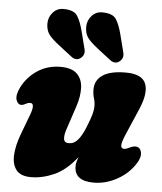

<svg xmlns="http://www.w3.org/2000/svg" viewBox="-51 -744 674 799"><g transform="rotate(5 285.5 -344.5)"><path d="M529.5 -155Q550 -155 554.8 -133.5Q559.5 -112 542 -85.5Q515 -42.5 467.5 -16.2Q420 10 369.5 10Q289 10 289 -51.5Q289 -60.5 291.5 -70.2Q294 -80 298 -90.5Q254 -34 204.8 -12Q155.5 10 107.5 10Q64.5 10 46.2 -13.5Q28 -37 30 -75.8Q32 -114.5 49 -160.5L82 -248.5Q100.5 -297.5 78 -297.5Q69 -297.5 57.5 -291Q49 -286 42 -286Q27 -286 20.5 -305Q14 -324 31 -359Q54 -403.5 95.8 -430.8Q137.5 -458 191 -458Q238 -458 260 -436.5Q282 -415 283.5 -379Q285 -343 270.5 -299.5L237.5 -200Q229.5 -176.5 231.5 -160.5Q233.5 -144.5 252.5 -144.5Q274.5 -144.5 290.5 -163.5Q306.5 -182.5 320.5 -217.5Q335 -253.5 340.2 -272.2Q345.5 -291 345.5 -307.5Q345.5 -324.5 340.5 -340.2Q335.5 -356 335.5 -376.5Q335.5 -415 367.2 -436.5Q399 -458 463.5 -458Q531.5 -458 547 -419.5Q562.5 -381 532.5 -311.5L484 -199Q470 -165.5 470.8 -153.2Q471.5 -141 484 -141Q492.5 -141 510 -150Q520 -155 529.5 -155ZM265 -613.5 283.5 -541Q290 -516.5 271.5 -502.5Q262.5 -495 252.2 -495.8Q242 -496.5 233.5 -503L181 -543.5Q144.5 -571.5 132.5 -589Q120.5 -606.5 120.5 -633Q120.5 -659.5 138 -679.2Q155.5 -699 181.5 -699Q226 -699 240.5 -676Q255 -653 265 -613.5ZM427 -613.5 445.5 -541Q452 -516.5 433.5 -502.5Q424.5 -495 414.2 -495.8Q404 -496.5 395.5 -503L343 -543.5Q306.5 -571.5 294.5 -589Q282.5 -606.5 282.5 -633Q282.5 -659.5 300 -679.2Q317.5 -699 343.5 -699Q388 -699 402.5 -676.2Q417 -653.5 427 -613.5Z"/></g></svg>

Font: Fraunces 144pt SuperSoft Black
Style: Italic
Weight: 900
Italic angle: -16°
Version: Version 1.000;[b76b70a41]